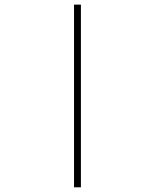

<svg xmlns="http://www.w3.org/2000/svg" viewBox="-20 -798 660 818"><path d="M295.4 -778.3H324.7V0H295.4Z"/></svg>

Font: Cherry
Style: Light
Weight: 300
Designer: Amin Abedi
Version: Version 1.00 ; ttfautohint (v1.6)